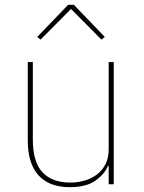

<svg xmlns="http://www.w3.org/2000/svg" viewBox="-20 -763 596 795"><path d="M430 -76H427Q413 -42 375 -15Q337 12 269 12Q184 12 139.5 -37Q95 -86 95 -181V-506H116V-185Q116 -92 156 -49.5Q196 -7 271 -7Q302 -7 331 -15.5Q360 -24 382 -41Q404 -58 417 -83.5Q430 -109 430 -144V-506H451V0H430ZM286 -743 414 -610 400 -599 274 -726 148 -599 134 -610 262 -743Z"/></svg>

Font: IBM Plex Sans Arabic Thin
Style: Regular
Weight: 100
Designer: Mike Abbink, Paul van der Laan, Pieter van Rosmalen, Wael Morcos, Khajak Apelian
Foundry: Bold Monday
Version: Version 1.101